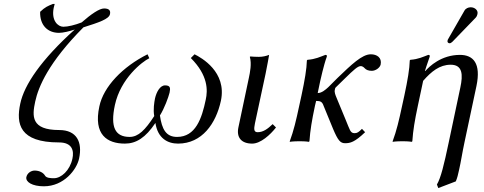

<svg xmlns="http://www.w3.org/2000/svg" viewBox="-20 -718 2461 976"><path d="M203 229C305 229 370 144 382 88C400 4 370 -57 281 -57C137 -57 143 -128 159 -202C175 -276 226 -400 404 -579C483 -604 534 -621 539 -646C543 -664 535 -675 509 -675C485 -675 443 -646 395 -604C362 -591 325 -582 302 -582C274 -582 240 -614 253 -678C255 -685 256 -692 258 -698H249C224 -688 209 -682 184 -658C182 -590 222 -551 280 -551C300 -551 334 -559 360 -568C190 -415 103 -287 83 -191C61 -88 79 6 280 6C348 6 357 49 348 89C335 149 291 188 254 188C238 188 216 187 209 175C201 161 182 149 156 149C140 149 119 160 114 182C109 207 144 229 203 229Z M1103 -206C1134 -353 1003 -425 969 -442L950 -423C1039 -334 1036 -258 1026 -212C1006 -115 974 -22 880 -22C824 -22 803 -61 793 -131C816 -168 836 -223 842 -247C847 -271 846 -284 819 -284C793 -284 775 -249 768 -218C764 -198 758 -161 764 -128C718 -57 683 -22 639 -22C565 -22 540 -72 564 -184C593 -319 703 -405 739 -422L730 -442C604 -379 506 -278 485 -177C454 -33 525 12 615 12C672 12 720 -18 770 -93C782 -14 833 12 885 12C1007 12 1078 -90 1103 -206Z M1245 -322 1192 -71C1181 -20 1206 12 1262 12C1305 12 1354 -33 1383 -70L1366 -87C1341 -63 1318 -46 1290 -46C1270 -46 1270 -61 1276 -91L1330 -343C1337 -375 1348 -439 1348 -439C1332 -433 1315 -429 1296 -429C1284 -429 1258 -430 1253 -431L1250 -429C1260 -394 1251 -350 1245 -322Z M1641 -429C1643 -436 1641 -439 1634 -439C1607 -429 1584 -417 1543 -414L1540 -411C1539 -368 1529 -310 1513 -235L1501 -180C1485 -105 1473 -54 1453 0V3C1453 3 1468 0 1503 0C1537 0 1550 3 1550 3L1553 0C1557 -57 1565 -104 1581 -180L1587 -205C1610 -205 1618 -200 1625 -180L1673 -63C1698 -4 1710 10 1734 10C1760 10 1783 5 1836 -46L1820 -63C1803 -46 1796 -41 1782 -41C1760 -41 1758 -60 1738 -107L1690 -223C1685 -235 1679 -250 1682 -261C1683 -266 1683 -270 1687 -274L1731 -317C1780 -365 1799 -382 1814 -382C1820 -382 1828 -378 1834 -371C1841 -363 1853 -358 1870 -358C1889 -358 1911 -373 1915 -390C1922 -425 1896 -442 1865 -442C1820 -442 1766 -389 1696 -322L1649 -275C1634 -261 1615 -245 1595 -245L1608 -307C1608 -307 1626 -389 1641 -429Z M2142 -357H2140C2140 -357 2153 -399 2164 -429C2166 -436 2164 -439 2157 -439C2130 -429 2107 -417 2066 -414L2063 -411C2062 -368 2052 -310 2036 -235L2024 -180C2008 -105 1996 -54 1976 0V3C1976 3 1991 0 2026 0C2060 0 2073 3 2073 3L2076 0C2080 -57 2088 -104 2104 -180L2131 -307C2173 -355 2215 -389 2271 -389C2332 -389 2334 -338 2320 -273L2261 6C2237 120 2221 186 2201 220L2208 238L2297 204C2304 188 2309 168 2314 144C2323 105 2330 57 2341 6L2402 -281C2426 -396 2386 -439 2318 -439C2223 -439 2162 -380 2142 -357ZM2373 -681C2360 -681 2347 -675 2341 -664L2259 -521C2257 -518 2255 -514 2255 -511C2253 -504 2258 -498 2266 -498C2270 -498 2276 -502 2280 -506L2398 -628C2403 -633 2406 -641 2407 -646C2412 -666 2393 -681 2373 -681Z"/></svg>

Font: Libertinus Sans
Style: Italic
Weight: 400
Italic angle: -12°
Designer: Philipp H. Poll, Khaled Hosny
Foundry: Caleb Maclennan
Version: Version 7.050;RELEASE